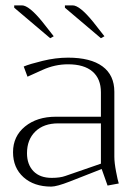

<svg xmlns="http://www.w3.org/2000/svg" viewBox="-20 -691 510 719"><path d="M234.9 -475.1Q319.3 -475.1 363.8 -442.4Q408.2 -409.7 408.2 -347.2V-104Q408.2 -82 414.6 -48.6Q420.9 -15.1 424.8 -3.9L382.8 3.9L360.8 -58.1L241.2 -11.2Q192.4 7.8 171.9 7.8Q107.4 7.8 68.1 -27.3Q28.8 -62.5 28.8 -121.1Q28.8 -180.7 73.7 -217.3Q118.7 -253.9 189 -253.9H357.9V-345.2Q357.9 -396 326.4 -423.1Q294.9 -450.2 234.9 -450.2Q185.5 -450.2 139.2 -429.2L83 -403.8L68.8 -441.9Q90.8 -451.2 139.6 -463.1Q188.5 -475.1 234.9 -475.1ZM357.9 -229H198.2Q143.6 -229 112.3 -198.5Q81.1 -168 81.1 -117.2Q81.1 -75.2 105.2 -50Q129.4 -24.9 173.8 -24.9Q205.1 -24.9 225.1 -32.2L357.9 -78.1ZM223.1 -662.1V-670.9H252Q278.3 -670.9 328.1 -609.9L371.1 -555.2L357.9 -547.9ZM33.2 -662.1V-670.9H62Q88.4 -670.9 138.2 -609.9L181.2 -555.2L168 -547.9Z"/></svg>

Font: Resagokr
Style: Light
Weight: 300
Designer: gluk
Foundry: gluk
Version: Version 0.95